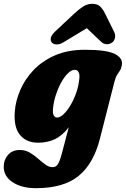

<svg xmlns="http://www.w3.org/2000/svg" viewBox="-62 -735 659 1005"><path d="M461 -9Q428 121.5 349.5 185.8Q271 250 126 250Q52 250 4.8 219.2Q-42.5 188.5 -42.5 137.5Q-42.5 101.5 -20 75.8Q2.5 50 41.5 50Q70 50 93.2 63.5Q116.5 77 136.5 94.8Q156.5 112.5 175.2 126.2Q194 140 213.5 140Q231 140 241 124.5Q251 109 262 67.5L298 -69Q266 -26.5 227 -7.2Q188 12 137.5 12Q76.5 12 42.8 -28.5Q9 -69 15.5 -152Q19.5 -206 43.5 -262.5Q67.5 -319 112.5 -367Q157.5 -415 225 -444.8Q292.5 -474.5 383 -474.5Q496.5 -474.5 539.8 -452.2Q583 -430 575.5 -393Q572.5 -375.5 565.5 -365.2Q558.5 -355 550.8 -342.8Q543 -330.5 537 -307ZM216 -172Q212.5 -143 219.2 -131.2Q226 -119.5 236 -119.5Q252.5 -119.5 271.5 -137.8Q290.5 -156 308.2 -186.2Q326 -216.5 338.2 -253Q350.5 -289.5 353.5 -326.5Q355.5 -346.5 349 -358Q342.5 -369.5 329.5 -369.5Q312 -369.5 293.2 -351Q274.5 -332.5 258.2 -303Q242 -273.5 230.8 -239Q219.5 -204.5 216 -172ZM272.5 -515Q251 -501.5 233.5 -502.5Q216 -503.5 208.5 -513.5Q200.5 -524 204.5 -538.5Q208.5 -553 228 -571.5L328 -665Q353 -688 374.2 -701.5Q395.5 -715 421 -715Q447.5 -715 461.5 -701.8Q475.5 -688.5 487.5 -665L535 -569Q543.5 -552 539.8 -536.5Q536 -521 526.5 -513.5Q513 -503.5 497 -503.5Q481 -503.5 466.5 -517L392.5 -587.5Z"/></svg>

Font: Fraunces 72pt SuperSoft Black
Style: Italic
Weight: 900
Italic angle: -16°
Version: Version 1.000;[b76b70a41]